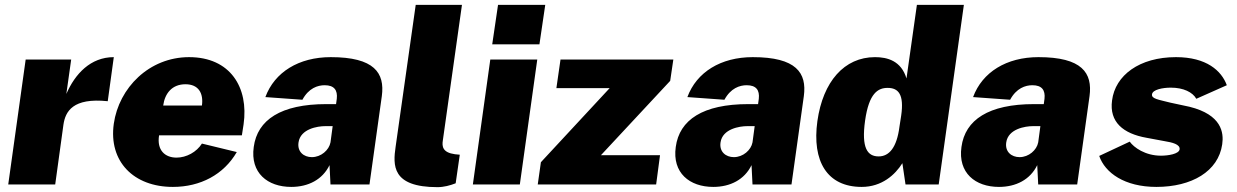

<svg xmlns="http://www.w3.org/2000/svg" viewBox="-20 -762 5110 793"><path d="M14 0H208L242 -247C250 -302 281 -359 425 -344L450 -526C354 -526 290 -457 254 -374L274 -516H86Z M637 -203H979L986 -248C1008 -401 931 -526 761 -526C596 -526 471 -399 450 -251C428 -95 532 10 694 10C808 10 904 -41 958 -134L814 -169C792 -134 750 -111 709 -111C662 -111 627 -141 637 -203ZM654 -326C661 -377 691 -414 746 -414C800 -414 821 -377 814 -326Z M1183 10C1253 10 1312 -20 1341 -80L1345 0H1506L1557 -365C1570 -461 1526 -526 1346 -526C1214 -526 1114 -464 1076 -361L1229 -350C1255 -398 1292 -410 1321 -410C1360 -410 1375 -390 1371 -354L1368 -332H1328C1140 -332 1043 -267 1028 -155C1013 -48 1085 10 1183 10ZM1268 -113C1235 -113 1207 -135 1213 -174C1221 -230 1292 -241 1323 -241H1354L1345 -174C1339 -142 1306 -113 1268 -113Z M1787 11C1813 11 1839 4 1862 -5L1879 -123L1859 -125C1808 -132 1805 -157 1809 -182L1888 -742H1697L1614 -156C1603 -80 1597 11 1787 11Z M2232 -742H2037L2013 -579H2208ZM2199 -516H2005L1933 0H2127Z M2201 0H2690L2706 -121H2462L2748 -428L2761 -516H2295L2278 -398H2498L2214 -92Z M2926 10C2996 10 3055 -20 3084 -80L3088 0H3249L3300 -365C3313 -461 3269 -526 3089 -526C2957 -526 2857 -464 2819 -361L2972 -350C2998 -398 3035 -410 3064 -410C3103 -410 3118 -390 3114 -354L3111 -332H3071C2883 -332 2786 -267 2771 -155C2756 -48 2828 10 2926 10ZM3011 -113C2978 -113 2950 -135 2956 -174C2964 -230 3035 -241 3066 -241H3097L3088 -174C3082 -142 3049 -113 3011 -113Z M3539 10C3622 10 3677 -40 3707 -88L3720 0H3857L3961 -742H3767L3724 -438C3702 -511 3645 -526 3594 -526C3467 -526 3379 -425 3356 -262C3333 -96 3396 10 3539 10ZM3609 -116C3563 -116 3537 -150 3553 -264C3569 -377 3606 -399 3646 -399C3690 -399 3715 -373 3702 -284L3695 -239C3684 -152 3652 -116 3609 -116Z M4106 10C4176 10 4235 -20 4264 -80L4268 0H4429L4480 -365C4493 -461 4449 -526 4269 -526C4137 -526 4037 -464 3999 -361L4152 -350C4178 -398 4215 -410 4244 -410C4283 -410 4298 -390 4294 -354L4291 -332H4251C4063 -332 3966 -267 3951 -155C3936 -48 4008 10 4106 10ZM4191 -113C4158 -113 4130 -135 4136 -174C4144 -230 4215 -241 4246 -241H4277L4268 -174C4262 -142 4229 -113 4191 -113Z M4756 10C4902 10 5012 -54 5028 -166C5035 -214 5026 -288 4893 -321L4814 -338C4763 -351 4736 -354 4738 -372C4740 -392 4782 -400 4816 -400C4868 -400 4906 -381 4921 -354L5047 -410C5025 -470 4963 -526 4837 -526C4686 -526 4586 -451 4573 -347C4561 -258 4619 -210 4715 -193L4790 -179C4821 -174 4855 -166 4852 -145C4849 -126 4805 -119 4775 -119C4710 -119 4663 -153 4646 -177L4520 -118C4544 -48 4625 10 4756 10Z"/></svg>

Font: United Sans Black
Style: Italic
Weight: 900
Italic angle: -8°
Designer: Pablo Impallari, Rodrigo Fuenzalida (Modified by Dan O. Williams)
Version: Version 1.000;PS 001.000;hotconv 1.0.88;makeotf.lib2.5.64775